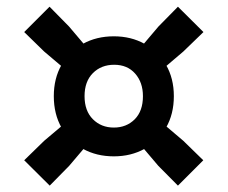

<svg xmlns="http://www.w3.org/2000/svg" viewBox="-20 -664 696 587"><path d="M216 -421 115 -506.5 54 -566 131.5 -643.5 191 -583 277 -481.5ZM440 -421 378.5 -481.5 464.5 -583 524 -643.5 602 -566 540.5 -506.5ZM524 -96.5 464 -157 380 -256 441.5 -317.5 540.5 -233.5 601.5 -174ZM132 -96.5 54 -174 115 -233.5 214.5 -317.5 275.5 -256 191.5 -157ZM328 -186Q275 -186 233.5 -209Q192 -232 168.2 -273.5Q144.5 -315 144.5 -370Q144.5 -424.5 168.2 -465.8Q192 -507 233.5 -530Q275 -553 328 -553Q380.5 -553 422 -530Q463.5 -507 487.5 -465.8Q511.5 -424.5 511.5 -370Q511.5 -315 487.5 -273.5Q463.5 -232 422 -209Q380.5 -186 328 -186ZM328 -274Q366.5 -274 391.8 -299.2Q417 -324.5 417 -370Q417 -412 393.2 -439Q369.5 -466 329 -466Q289.5 -466 264 -440.5Q238.5 -415 238.5 -370Q238.5 -325 264 -299.5Q289.5 -274 328 -274Z"/></svg>

Font: Encode Sans SemiExpanded
Style: Bold
Weight: 700
Width: 6
Designer: Multiple Designers
Foundry: Impallari Type
Version: Version 3.002